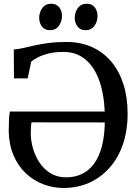

<svg xmlns="http://www.w3.org/2000/svg" viewBox="-20 -970 719 1002"><path d="M311 11Q257.5 11 207 -8Q156.5 -27 116.2 -64.2Q76 -101.5 51.8 -156.5Q27.5 -211.5 25.5 -283Q25.5 -314.5 26.8 -342.5Q28 -370.5 31.5 -388H526.5Q522.5 -483.5 496.5 -553.5Q470.5 -623.5 424 -661.2Q377.5 -699 311.5 -699Q266.5 -699 233.5 -690.8Q200.5 -682.5 178 -670.8Q155.5 -659 143 -649L124.5 -561H53L52 -712Q73 -713 99 -719Q125 -725 158 -732.5Q191 -740 233 -745.5Q275 -751 327 -751Q400 -751 459 -724.8Q518 -698.5 559.8 -649.5Q601.5 -600.5 623.8 -531.5Q646 -462.5 646 -377Q646 -288.5 621.5 -217Q597 -145.5 551.8 -94.5Q506.5 -43.5 445.5 -16.2Q384.5 11 311 11ZM325 -44.5Q370 -44.5 406.5 -61.5Q443 -78.5 469.5 -113.8Q496 -149 510.8 -203.2Q525.5 -257.5 527 -331L144 -331.5Q142.5 -318 141.5 -304.5Q140.5 -291 140.5 -275.5Q140.5 -236.5 152 -196Q163.5 -155.5 186.5 -121Q209.5 -86.5 244.2 -65.5Q279 -44.5 325 -44.5ZM239.5 -812.5Q213.5 -812.5 199 -831.5Q184.5 -850.5 184.5 -876.5Q184.5 -905.5 200.8 -928Q217 -950.5 247 -950.5H248Q274.5 -950.5 289 -931.8Q303.5 -913 303.5 -886.5Q303.5 -858 287.2 -835.2Q271 -812.5 240.5 -812.5ZM425.5 -812.5Q399.5 -812.5 384.8 -831.5Q370 -850.5 370 -876.5Q370 -905.5 386.2 -928Q402.5 -950.5 433 -950.5H434Q460 -950.5 474.5 -931.8Q489 -913 489 -886.5Q489 -858 472.8 -835.2Q456.5 -812.5 426.5 -812.5Z"/></svg>

Font: Merriweather 24pt
Style: Regular
Weight: 400
Designer: Eben Sorkin
Foundry: Eben Sorkin
Version: Version 2.100